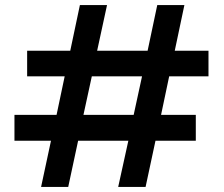

<svg xmlns="http://www.w3.org/2000/svg" viewBox="-20 -737 885 757"><path d="M142 0 181 -182H37V-284H203L235 -436H87V-537H257L295 -717H402L363 -537H562L600 -717H707L669 -537H802V-436H647L615 -284H752V-182H593L554 0H446L486 -182H288L249 0ZM309 -284H507L540 -436H342Z"/></svg>

Font: Rethink Sans SemiBold
Style: Regular
Weight: 600
Designer: The Rethink Sans project authors (Hans Thiessen). DM Sans designed by Colophon Foundry.
Foundry: Rethink Communications LLC
Version: Version 1.001